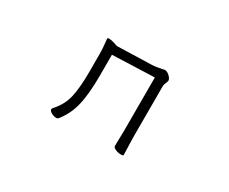

<svg xmlns="http://www.w3.org/2000/svg" viewBox="-82 -726 1165 977"><g transform="rotate(30 500.0 -237.0)"><path d="M384 -413V-291Q384 -181 367.5 -113.5Q351 -46 309 4Q307 7 298 7Q283 7 269 -1.5Q255 -10 255 -19Q255 -21 259 -27Q302 -74 315 -130.5Q328 -187 328 -281V-387Q328 -418 324 -449L322 -469Q322 -473 323 -475Q325 -477 331 -477Q342 -477 359 -472Q376 -467 384 -464L587 -470Q611 -471 636 -477Q654 -481 657 -481Q670 -481 684.5 -467.5Q699 -454 699 -442Q699 -438 693.5 -425Q688 -412 688 -402V-107L689 -69L691 -1Q691 4 677 4Q660 4 644.5 -3Q629 -10 629 -19L631 -107V-422Z"/></g></svg>

Font: JyunsaiKaai Light
Style: Regular
Weight: 300
Designer: Fontworks Inc.
Version: Version 0.030;April 7, 2024;FontCreator 14.0.0.2901 64-bit